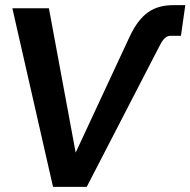

<svg xmlns="http://www.w3.org/2000/svg" viewBox="-20 -726 740 746"><path d="M654 -706C577 -706 526 -674 483 -582L274 -133L170 -694H28L186 0H317L598 -544C608 -564 621 -587 642 -587H683L700 -706Z"/></svg>

Font: Cantarell
Style: BoldOblique
Weight: 700
Italic angle: -8°
Designer: Dave Crossland
Version: Version 0.024